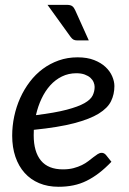

<svg xmlns="http://www.w3.org/2000/svg" viewBox="-20 -744 518 772"><path d="M287 -449.5Q255.5 -449.5 229 -436.5Q202.5 -423.5 182 -400.8Q161.5 -378 147 -347.2Q132.5 -316.5 124.5 -281Q201.5 -290.5 248 -302.8Q294.5 -315 319.5 -329.2Q344.5 -343.5 352.5 -360Q360.5 -376.5 360.5 -394.5Q360.5 -403.5 356.5 -413.2Q352.5 -423 343.8 -431Q335 -439 321 -444.2Q307 -449.5 287 -449.5ZM428 -93.5Q402.5 -67 378 -48.2Q353.5 -29.5 328.2 -17Q303 -4.5 275.2 1.2Q247.5 7 215.5 7Q172 7 137.5 -7.5Q103 -22 79 -48.8Q55 -75.5 42 -113.5Q29 -151.5 29 -198.5Q29 -237.5 37.2 -276.2Q45.5 -315 61.2 -350Q77 -385 99.8 -415Q122.5 -445 151.8 -466.8Q181 -488.5 216.2 -501Q251.5 -513.5 292 -513.5Q330.5 -513.5 358.5 -502.5Q386.5 -491.5 404.5 -474.5Q422.5 -457.5 431.2 -437Q440 -416.5 440 -398Q440 -365 426.5 -337.2Q413 -309.5 377 -287.2Q341 -265 278 -248.5Q215 -232 116 -222Q116 -216.5 115.8 -211.2Q115.5 -206 115.5 -200.5Q115.5 -133.5 144.8 -98.2Q174 -63 233 -63Q257 -63 275.8 -68Q294.5 -73 309.2 -80.2Q324 -87.5 335.2 -96.2Q346.5 -105 355.8 -112.2Q365 -119.5 373 -124.5Q381 -129.5 389 -129.5Q398.5 -129.5 406 -121ZM248.5 -724.5Q263.5 -724.5 270.5 -719.2Q277.5 -714 282.5 -702.5L337 -581.5H290.5Q281 -581.5 275.2 -584.8Q269.5 -588 264 -595.5L171 -724.5Z"/></svg>

Font: Lato 2
Style: Italic
Weight: 400
Italic angle: -7°
Designer: Lukasz Dziedzic with Adam Twardoch and Botio Nikoltchev
Foundry: tyPoland Lukasz Dziedzic
Version: Version 2.015; 2015-08-06; http://www.latofonts.com/